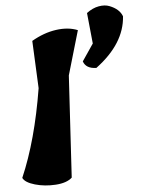

<svg xmlns="http://www.w3.org/2000/svg" viewBox="-62 -1006 773 1052"><g transform="rotate(-5 324.5 -480.0)"><path d="M154 -538 142 -799Q209 -838 276.5 -847.5Q344 -857 396 -836L325 -593Q294 -55 292 -34Q263 -7 202 -3Q141 1 87.5 -14.5Q34 -30 22 -56Q108 -255 154 -538ZM479 -621Q422 -622 408 -663L471 -756L454 -925Q487 -950 521 -956Q555 -962 580 -952Q634 -931 649 -890Q639 -740 479 -621Z"/></g></svg>

Font: Tillana ExtraBold
Style: Regular
Weight: 800
Designer: Lipi Raval (Devanagari, Latin), Jonny Pinhorn (Latin)
Foundry: Indian Type Foundry
Version: Version 2.003;PS 1.0;hotconv 1.0.79;makeotf.lib2.5.61930; tt